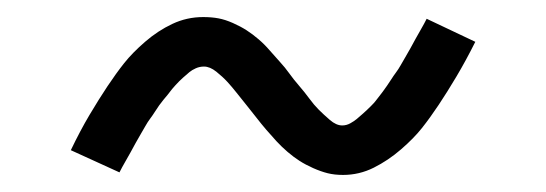

<svg xmlns="http://www.w3.org/2000/svg" viewBox="-20 -405 640 225"><path d="M382 -200Q372 -200 364 -202Q356 -204 347 -208Q338 -212 331 -216.5Q324 -221 317 -227Q310 -233 304 -239.5Q298 -246 292 -253Q286 -260 281 -266.5Q276 -273 269.5 -281Q263 -289 257.5 -296Q252 -303 246.5 -309Q241 -315 233.5 -321Q226 -327 219 -327Q214 -327 209.5 -325Q205 -323 202 -320.5Q199 -318 194.5 -314Q190 -310 185.5 -305Q181 -300 180 -298.5Q179 -297 176.5 -294Q174 -291 171.5 -288Q169 -285 166.5 -281.5Q164 -278 161.5 -274Q159 -270 156 -266Q153 -262 150.5 -257.5Q148 -253 145 -248Q142 -243 139 -237.5Q136 -232 133 -226.5Q130 -221 126.5 -215Q123 -209 120 -203L63 -229Q74 -252 85 -270.5Q96 -289 106 -304Q116 -319 125.5 -331Q135 -343 150 -356Q165 -369 182 -377Q199 -385 218 -385Q228 -385 236 -383.5Q244 -382 253 -378Q262 -374 269 -369.5Q276 -365 283 -359Q290 -353 296 -346Q302 -339 308 -332.5Q314 -326 319 -319Q324 -312 330.5 -304.5Q337 -297 342.5 -289.5Q348 -282 353.5 -276.5Q359 -271 366.5 -264.5Q374 -258 381 -258Q386 -258 390.5 -260.5Q395 -263 398 -265.5Q401 -268 405.5 -272Q410 -276 414.5 -280.5Q419 -285 420 -286.5Q421 -288 423.5 -291Q426 -294 428.5 -297.5Q431 -301 433.5 -304.5Q436 -308 438.5 -312Q441 -316 444 -320Q447 -324 449.5 -328.5Q452 -333 455 -338Q458 -343 461 -348.5Q464 -354 467 -359.5Q470 -365 473.5 -371Q477 -377 480 -383L537 -356Q526 -334 515 -315.5Q504 -297 494 -282Q484 -267 474.5 -255Q465 -243 450 -230Q435 -217 418 -208.5Q401 -200 382 -200Z"/></svg>

Font: Iosevka SS04 Light Extended
Style: Regular
Weight: 300
Width: 7
Monospace: yes
Designer: Belleve Invis
Foundry: Belleve Invis
Version: Version 19.0.0; ttfautohint (v1.8.4)